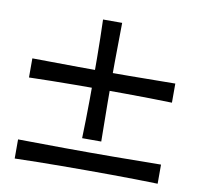

<svg xmlns="http://www.w3.org/2000/svg" viewBox="-62 -670 645 623"><g transform="rotate(10 260.5 -358.0)"><path d="M496 -441V-378Q426 -380 343.5 -380.5Q261 -381 178.5 -380.5Q96 -380 25 -378V-441Q96 -440 178.5 -439.5Q261 -439 343.5 -439.5Q426 -440 496 -441ZM292 -214H229Q231 -273 231.5 -341.5Q232 -410 231.5 -478.5Q231 -547 229 -605H292Q291 -547 290.5 -478.5Q290 -410 290.5 -341.5Q291 -273 292 -214ZM496 -174V-111Q426 -113 343.5 -113.5Q261 -114 178.5 -113.5Q96 -113 25 -111V-174Q96 -173 178.5 -172.5Q261 -172 343.5 -172.5Q426 -173 496 -174Z"/></g></svg>

Font: Ruwudu
Style: Regular
Weight: 400
Designer: Becca Hirsbrunner Spalinger
Foundry: SIL International
Version: Version 3.000